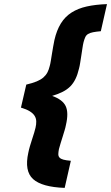

<svg xmlns="http://www.w3.org/2000/svg" viewBox="-20 -781 541 935"><path d="M301 -172Q299 -161 294.5 -146Q290 -131 285 -115Q280 -99 275 -83Q270 -67 267 -55Q264 -40 264 -30Q264 -20 270 -13.5Q276 -7 289 -3.5Q302 0 325 2L295 134Q184 130 141 91Q98 52 118 -38Q121 -53 126 -70Q131 -87 136.5 -103.5Q142 -120 146.5 -135Q151 -150 153 -159Q157 -176 156.5 -190.5Q156 -205 148.5 -217Q141 -229 125 -239Q109 -249 82 -257L108 -369Q138 -376 158.5 -384.5Q179 -393 191.5 -404Q204 -415 211 -428.5Q218 -442 222 -459Q225 -469 227.5 -485Q230 -501 233 -519Q236 -537 239 -554.5Q242 -572 245 -586Q256 -634 276.5 -667Q297 -700 328.5 -720Q360 -740 402.5 -749.5Q445 -759 501 -761L471 -629Q448 -627 433 -624Q418 -621 409 -615.5Q400 -610 395.5 -600.5Q391 -591 387 -576Q384 -564 381.5 -546.5Q379 -529 376 -510.5Q373 -492 370.5 -475.5Q368 -459 365 -448Q358 -418 347.5 -396.5Q337 -375 322 -360Q307 -345 285.5 -334Q264 -323 234 -314Q285 -296 300 -264Q315 -232 301 -172Z"/></svg>

Font: Panefresco 999wt
Style: Italic
Weight: 900
Version: Version 1.001